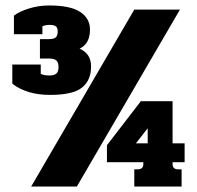

<svg xmlns="http://www.w3.org/2000/svg" viewBox="-20 -682 720 702"><path d="M25 -376V-446H129V-412Q141 -406 160 -406Q178 -406 186 -413Q194 -420 194 -436Q194 -454 186 -461Q178 -468 159 -468H126V-539H159Q176 -539 183.5 -545Q191 -551 191 -568Q191 -580 184.5 -585.5Q178 -591 161 -591Q147 -591 135 -586V-557H31V-625Q51 -640 86 -651Q121 -662 160 -662Q237 -662 273 -638.5Q309 -615 309 -574Q309 -522 271 -504Q313 -486 313 -439Q313 -388 279.5 -361.5Q246 -335 163 -335Q78 -335 25 -376ZM471 -647H638L261 0H94ZM471 -63H484Q504 -63 504 -82V-89H371V-151L495 -312H611V-158H655V-89H611V-82Q611 -63 631 -63H644V0H471ZM520 -158V-213L477 -158Z"/></svg>

Font: Pridi
Style: Bold
Weight: 700
Designer: Katatrad Team
Foundry: CadsonDemak
Version: Version 1.001